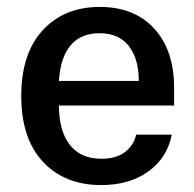

<svg xmlns="http://www.w3.org/2000/svg" viewBox="-20 -530 567 560"><path d="M274.9 9.8Q168.9 9.8 105.5 -57.9Q42 -125.5 42 -250Q42 -374 104.7 -441.9Q167.5 -509.8 271 -509.8Q372.1 -509.8 429.9 -446.5Q487.8 -383.3 487.8 -273.9V-222.2H151.9Q151.9 -148.4 183.6 -107.7Q215.3 -66.9 275.9 -66.9Q318.8 -66.9 344.7 -86.7Q370.6 -106.4 377 -137.2H481Q467.8 -69.8 412.8 -30Q357.9 9.8 274.9 9.8ZM151.9 -293.9H384.8Q384.8 -358.4 355.7 -395.8Q326.7 -433.1 270 -433.1Q214.8 -433.1 185.3 -397Q155.8 -360.8 151.9 -293.9Z"/></svg>

Font: TASA Orbiter Text Medium
Style: Regular
Weight: 500
Designer: Weizhong Zhang
Version: Version 1.000;Glyphs 3.1.2 (3151)